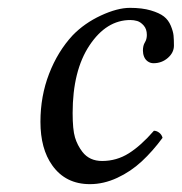

<svg xmlns="http://www.w3.org/2000/svg" viewBox="-20 -459 463 489"><path d="M209 10Q147 10 113 -38Q83 -80 83 -149Q83 -214 105 -271Q127 -328 165 -369Q195 -400 237 -419.5Q279 -439 311 -439Q342 -439 364 -432.5Q386 -426 397.5 -417Q409 -408 415 -393.5Q421 -379 422 -368.5Q423 -358 423 -343Q423 -325 407.5 -311.5Q392 -298 371 -298Q363 -298 356.5 -302.5Q350 -307 347 -314.5Q344 -322 344 -330Q344 -343 349 -351Q354 -359 354 -370Q354 -385 346 -394Q338 -403 329.5 -405.5Q321 -408 312 -408Q251 -408 208 -343.5Q165 -279 165 -171Q165 -129 171 -109Q177 -89 190 -72Q208 -49 240 -49Q277 -49 308 -68.5Q339 -88 372 -126Q379 -126 385.5 -121Q392 -116 394 -108Q369 -74 341 -48Q313 -22 278.5 -6Q244 10 209 10Z"/></svg>

Font: Linux Libertine O
Style: Italic
Weight: 400
Italic angle: -12°
Designer: Philipp H. Poll
Foundry: Philipp H. Poll
Version: Version 5.1.6